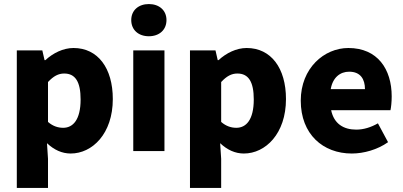

<svg xmlns="http://www.w3.org/2000/svg" viewBox="-20 -746 1990 948"><path d="M63 182H217V38L212 -39C247 -6 286 12 329 12C436 12 537 -86 537 -257C537 -410 463 -509 343 -509C292 -509 242 -484 204 -449H200L189 -497H63ZM292 -115C268 -115 242 -122 217 -144V-341C244 -370 268 -383 297 -383C352 -383 378 -342 378 -255C378 -154 340 -115 292 -115Z M638 0H792V-497H638ZM715 -567C766 -567 802 -598 802 -647C802 -695 766 -726 715 -726C664 -726 628 -695 628 -647C628 -598 664 -567 715 -567Z M918 182H1072V38L1067 -39C1102 -6 1141 12 1184 12C1291 12 1392 -86 1392 -257C1392 -410 1318 -509 1198 -509C1147 -509 1097 -484 1059 -449H1055L1044 -497H918ZM1147 -115C1123 -115 1097 -122 1072 -144V-341C1099 -370 1123 -383 1152 -383C1207 -383 1233 -342 1233 -255C1233 -154 1195 -115 1147 -115Z M1717 12C1776 12 1844 -7 1896 -44L1846 -137C1811 -117 1775 -106 1739 -106C1676 -106 1629 -135 1615 -202H1908C1911 -216 1914 -242 1914 -270C1914 -405 1844 -509 1700 -509C1581 -509 1465 -410 1465 -249C1465 -83 1575 12 1717 12ZM1613 -306C1623 -364 1660 -392 1704 -392C1760 -392 1782 -355 1782 -306Z"/></svg>

Font: DAIFUKU Sans
Style: Bold
Weight: 700
Designer: Original font ‘Source Han Sans JP’ : Paul D. Hunt
Foundry: Daifuku
Version: Version 1.000